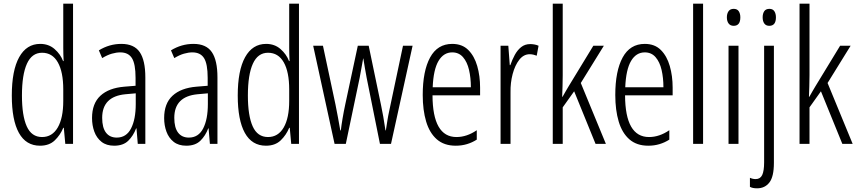

<svg xmlns="http://www.w3.org/2000/svg" viewBox="-20 -780 4649 1041"><path d="M197 10Q121 10 82.5 -59.5Q44 -129 44 -262Q44 -398 84 -470Q124 -542 198 -542Q244 -542 276 -514Q308 -486 322 -449H325Q324 -469 323.5 -486Q323 -503 323 -520V-760H376V0H334L326 -87H323Q307 -48 277 -19Q247 10 197 10ZM208 -37Q263 -37 293 -88.5Q323 -140 323 -233V-295Q323 -390 293.5 -442Q264 -494 208 -494Q153 -494 126 -434.5Q99 -375 99 -262Q99 -153 125 -95Q151 -37 208 -37Z M638 -542Q707 -542 737.5 -497.5Q768 -453 768 -360V0H727L720 -84H718Q703 -44 675.5 -17Q648 10 599 10Q557 10 530.5 -11Q504 -32 491.5 -66Q479 -100 479 -140Q479 -219 524.5 -261Q570 -303 654 -310L715 -315V-358Q715 -433 695.5 -464.5Q676 -496 632 -496Q611 -496 586.5 -489Q562 -482 534 -465L516 -507Q573 -542 638 -542ZM660 -269Q534 -257 534 -141Q534 -88 554.5 -61Q575 -34 613 -34Q665 -34 690.5 -83.5Q716 -133 716 -216V-274Z M1029 -542Q1098 -542 1128.5 -497.5Q1159 -453 1159 -360V0H1118L1111 -84H1109Q1094 -44 1066.5 -17Q1039 10 990 10Q948 10 921.5 -11Q895 -32 882.5 -66Q870 -100 870 -140Q870 -219 915.5 -261Q961 -303 1045 -310L1106 -315V-358Q1106 -433 1086.5 -464.5Q1067 -496 1023 -496Q1002 -496 977.5 -489Q953 -482 925 -465L907 -507Q964 -542 1029 -542ZM1051 -269Q925 -257 925 -141Q925 -88 945.5 -61Q966 -34 1004 -34Q1056 -34 1081.5 -83.5Q1107 -133 1107 -216V-274Z M1422 10Q1346 10 1307.5 -59.5Q1269 -129 1269 -262Q1269 -398 1309 -470Q1349 -542 1423 -542Q1469 -542 1501 -514Q1533 -486 1547 -449H1550Q1549 -469 1548.5 -486Q1548 -503 1548 -520V-760H1601V0H1559L1551 -87H1548Q1532 -48 1502 -19Q1472 10 1422 10ZM1433 -37Q1488 -37 1518 -88.5Q1548 -140 1548 -233V-295Q1548 -390 1518.5 -442Q1489 -494 1433 -494Q1378 -494 1351 -434.5Q1324 -375 1324 -262Q1324 -153 1350 -95Q1376 -37 1433 -37Z M1968 -358Q1963 -384 1958.5 -411Q1954 -438 1950 -463H1949Q1944 -437 1939.5 -410Q1935 -383 1930 -358L1855 0H1794L1678 -532H1731L1799 -213Q1806 -178 1812.5 -143Q1819 -108 1825 -73H1828Q1831 -100 1837.5 -138.5Q1844 -177 1852 -214L1920 -532H1979L2046 -210Q2052 -183 2058 -148Q2064 -113 2070 -73H2072Q2077 -104 2080.5 -127Q2084 -150 2091 -182L2165 -532H2217L2100 0H2040Z M2432 -542Q2486 -542 2519 -509Q2552 -476 2567.5 -422Q2583 -368 2583 -305V-263H2325Q2326 -37 2455 -37Q2511 -37 2565 -74V-23Q2540 -7 2511.5 1.5Q2483 10 2451 10Q2388 10 2348.5 -24.5Q2309 -59 2290.5 -121Q2272 -183 2272 -265Q2272 -395 2312 -468.5Q2352 -542 2432 -542ZM2432 -496Q2385 -496 2357.5 -449.5Q2330 -403 2326 -307H2533Q2533 -358 2523 -401Q2513 -444 2490.5 -470Q2468 -496 2432 -496Z M2855 -541Q2865 -541 2877 -539Q2889 -537 2900 -532L2890 -478Q2883 -481 2872.5 -483.5Q2862 -486 2852 -486Q2819 -486 2795.5 -456Q2772 -426 2759.5 -378.5Q2747 -331 2748 -279V0H2694V-532H2736L2744 -427H2747Q2757 -456 2771 -482Q2785 -508 2805.5 -524.5Q2826 -541 2855 -541Z M3031 -372Q3031 -341 3030 -313Q3029 -285 3028 -255H3030Q3039 -271 3046.5 -284Q3054 -297 3063 -312L3197 -532H3254L3129 -330L3265 0H3209L3093 -285L3031 -198V0H2977V-760H3031Z M3476 -542Q3530 -542 3563 -509Q3596 -476 3611.5 -422Q3627 -368 3627 -305V-263H3369Q3370 -37 3499 -37Q3555 -37 3609 -74V-23Q3584 -7 3555.5 1.5Q3527 10 3495 10Q3432 10 3392.5 -24.5Q3353 -59 3334.5 -121Q3316 -183 3316 -265Q3316 -395 3356 -468.5Q3396 -542 3476 -542ZM3476 -496Q3429 -496 3401.5 -449.5Q3374 -403 3370 -307H3577Q3577 -358 3567 -401Q3557 -444 3534.5 -470Q3512 -496 3476 -496Z M3792 0H3738V-760H3792Z M3958 -732Q3977 -732 3985.5 -719Q3994 -706 3994 -686Q3994 -640 3958 -640Q3940 -640 3930.5 -652.5Q3921 -665 3921 -686Q3921 -706 3930 -719Q3939 -732 3958 -732ZM3984 -532V0H3930V-532Z M4115 -686Q4115 -706 4123.5 -719Q4132 -732 4152 -732Q4170 -732 4178.5 -719Q4187 -706 4187 -686Q4187 -640 4151 -640Q4133 -640 4124 -652.5Q4115 -665 4115 -686ZM4085 241Q4072 241 4062.5 239Q4053 237 4046 233V184Q4061 191 4077 191Q4102 191 4112.5 169Q4123 147 4123 100V-532H4176V103Q4176 178 4151.5 209.5Q4127 241 4085 241Z M4369 -372Q4369 -341 4368 -313Q4367 -285 4366 -255H4368Q4377 -271 4384.5 -284Q4392 -297 4401 -312L4535 -532H4592L4467 -330L4603 0H4547L4431 -285L4369 -198V0H4315V-760H4369Z"/></svg>

Font: Noto Sans Hebrew ExtraCondensed Light
Style: Regular
Weight: 300
Width: 2
Designer: Monotype Design Team
Foundry: Monotype Imaging Inc.
Version: Version 2.004; ttfautohint (v1.8.4.7-5d5b)